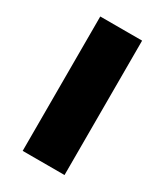

<svg xmlns="http://www.w3.org/2000/svg" viewBox="-133 -549 522 608"><g transform="rotate(30 128.0 -245.5)"><path d="M51.3 0V-491.4H204.3V0Z"/></g></svg>

Font: Anek Gujarati Medium
Style: Regular
Weight: 500
Designer: Mrunmayee Ghaisas (Gujarati), Yesha Goshar (Latin)
Foundry: Ek Type
Version: Version 1.003